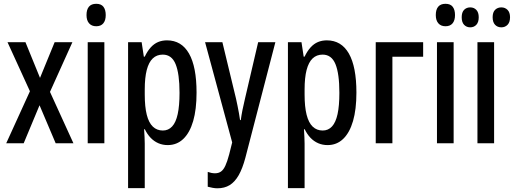

<svg xmlns="http://www.w3.org/2000/svg" viewBox="-20 -764 2740 1024"><path d="M139.6 -277.3 20 -539.1H115.7L193.4 -348.6L271.5 -539.1H366.2L246.6 -273.9L371.6 0H276.9L190.9 -202.6L106.4 0H13.2Z M536.6 -539.1V0H447.8V-539.1ZM493.2 -743.7Q519.5 -743.7 531.7 -727.8Q543.9 -711.9 543.9 -683.6Q543.9 -655.3 531 -639.6Q518.1 -624 493.2 -624Q468.8 -624 455.1 -639.6Q441.4 -655.3 441.4 -683.6Q441.4 -712.9 454.3 -728.3Q467.3 -743.7 493.2 -743.7Z M870.6 -548.8Q947.8 -548.8 988 -478.5Q1028.3 -408.2 1028.3 -270Q1028.3 -180.7 1010.3 -118.4Q992.2 -56.2 957.8 -23.2Q923.3 9.8 874.5 9.8Q847.7 9.8 824.5 -0.2Q801.3 -10.3 783.2 -29.3Q765.1 -48.3 752.4 -74.7H748.5Q750 -52.2 751 -33Q752 -13.7 752 2.4V239.3H663.1V-539.1H735.4L747.1 -461.9H752Q766.6 -492.2 784.2 -511.5Q801.8 -530.8 823.2 -539.8Q844.7 -548.8 870.6 -548.8ZM848.1 -472.7Q815.9 -472.7 794.7 -452.4Q773.4 -432.1 762.7 -390.9Q752 -349.6 752 -286.6V-260.3Q752 -194.8 762.7 -152.1Q773.4 -109.4 795.2 -88.6Q816.9 -67.9 848.6 -67.9Q877.9 -67.9 897.9 -89.4Q918 -110.8 927.7 -155.3Q937.5 -199.7 937.5 -269Q937.5 -370.6 916.7 -421.6Q896 -472.7 848.1 -472.7Z M1073.7 -539.1H1166L1238.8 -237.8Q1243.2 -217.8 1247.1 -198.5Q1251 -179.2 1254.4 -160.4Q1257.8 -141.6 1260.3 -123.5H1264.2Q1267.6 -149.4 1273.2 -177.5Q1278.8 -205.6 1286.6 -237.8L1356.9 -539.1H1448.7L1288.6 77.6Q1273.4 134.8 1252.9 170.7Q1232.4 206.5 1204.8 223.4Q1177.2 240.2 1139.6 240.2Q1127 240.2 1114.3 237.8Q1101.6 235.4 1087.9 231.9V152.8Q1097.2 156.2 1107.2 158.2Q1117.2 160.2 1126.5 160.2Q1145.5 160.2 1158.4 151.1Q1171.4 142.1 1181.6 120.4Q1191.9 98.6 1202.1 60.1L1218.3 -4.4Z M1723.1 -548.8Q1800.3 -548.8 1840.6 -478.5Q1880.9 -408.2 1880.9 -270Q1880.9 -180.7 1862.8 -118.4Q1844.7 -56.2 1810.3 -23.2Q1775.9 9.8 1727.1 9.8Q1700.2 9.8 1677 -0.2Q1653.8 -10.3 1635.7 -29.3Q1617.7 -48.3 1605 -74.7H1601.1Q1602.5 -52.2 1603.5 -33Q1604.5 -13.7 1604.5 2.4V239.3H1515.6V-539.1H1587.9L1599.6 -461.9H1604.5Q1619.1 -492.2 1636.7 -511.5Q1654.3 -530.8 1675.8 -539.8Q1697.3 -548.8 1723.1 -548.8ZM1700.7 -472.7Q1668.5 -472.7 1647.2 -452.4Q1626 -432.1 1615.2 -390.9Q1604.5 -349.6 1604.5 -286.6V-260.3Q1604.5 -194.8 1615.2 -152.1Q1626 -109.4 1647.7 -88.6Q1669.4 -67.9 1701.2 -67.9Q1730.5 -67.9 1750.5 -89.4Q1770.5 -110.8 1780.3 -155.3Q1790 -199.7 1790 -269Q1790 -370.6 1769.3 -421.6Q1748.5 -472.7 1700.7 -472.7Z M2236.8 -539.1V-461.4H2072.8V0H1983.9V-539.1Z M2399.4 -539.1V0H2310.5V-539.1ZM2356 -743.7Q2382.3 -743.7 2394.5 -727.8Q2406.7 -711.9 2406.7 -683.6Q2406.7 -655.3 2393.8 -639.6Q2380.9 -624 2356 -624Q2331.5 -624 2317.9 -639.6Q2304.2 -655.3 2304.2 -683.6Q2304.2 -712.9 2317.1 -728.3Q2330.1 -743.7 2356 -743.7Z M2615.2 0H2526.4V-539.1H2615.2ZM2442.4 -671.9Q2442.4 -698.7 2455.3 -711.7Q2468.3 -724.6 2487.8 -724.6Q2507.8 -724.6 2520.5 -711.2Q2533.2 -697.8 2533.2 -671.9Q2533.2 -645.5 2520.5 -631.8Q2507.8 -618.2 2487.8 -618.2Q2468.3 -618.2 2455.3 -631.6Q2442.4 -645 2442.4 -671.9ZM2607.4 -671.9Q2607.4 -698.7 2620.6 -711.7Q2633.8 -724.6 2653.8 -724.6Q2673.8 -724.6 2687 -711.2Q2700.2 -697.8 2700.2 -671.9Q2700.2 -645.5 2687 -631.8Q2673.8 -618.2 2653.8 -618.2Q2633.3 -618.2 2620.4 -631.8Q2607.4 -645.5 2607.4 -671.9Z"/></svg>

Font: Open Sans Condensed Medium
Style: Regular
Weight: 500
Width: 3
Designer: Monotype Design Team
Foundry: Monotype Imaging Inc.
Version: Version 3.000